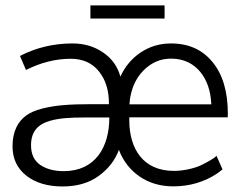

<svg xmlns="http://www.w3.org/2000/svg" viewBox="-20 -673 919 704"><path d="M583.5 -605V-653.3H311.5V-605ZM454.6 -290.5C458 -347.2 481 -399.4 527.3 -432.6C550.8 -449.7 577.6 -458 607.9 -458C703.6 -458 749 -378.4 753.9 -301.8L754.9 -290.5ZM213.4 -45.4C178.7 -45.4 149.9 -53.2 127.4 -68.4C105 -84 93.8 -107.9 93.8 -140.1C93.8 -189.9 117.7 -217.3 165 -230.5C198.2 -239.7 234.9 -242.2 289.6 -242.2H380.9C380.9 -134.3 330.1 -45.4 213.4 -45.4ZM615.2 10.3C675.8 10.3 730 -5.9 777.3 -37.6C789.6 -46.9 795.9 -51.8 795.9 -51.8L773.9 -101.6L767.1 -95.7C757.3 -88.4 737.3 -76.7 713.4 -65.4C689.5 -55.2 652.8 -46.4 617.7 -46.4C502.9 -46.4 455.6 -129.4 454.1 -227.5V-242.7H814.9L815.4 -256.3C815.4 -336.4 796.9 -399.4 759.8 -444.8C722.7 -490.7 671.9 -513.7 606.9 -513.7C565.4 -513.7 528.3 -502.4 495.6 -480.5C462.9 -458.5 438.5 -429.2 421.4 -392.1C411.1 -429.7 389.6 -459.5 357.4 -481C325.2 -502.9 288.1 -513.7 246.1 -513.7C176.8 -513.7 112.3 -498.5 53.2 -467.8L75.2 -416.5C129.9 -443.8 184.6 -457.5 239.3 -457.5C283.7 -457.5 318.4 -441.9 342.8 -411.1C367.7 -380.4 379.9 -340.3 379.4 -291H313.5C273.9 -291 240.7 -290 213.4 -287.6C186.5 -285.6 160.2 -281.2 134.8 -274.9C109.9 -268.6 89.8 -259.8 74.7 -248.5C44.9 -226.6 25.9 -189.5 25.9 -136.7C25.9 -91.3 43 -55.2 76.7 -28.8C110.4 -2.4 154.8 10.7 209.5 10.7C262.2 10.7 306.2 -2 341.8 -27.8C377.4 -53.7 401.9 -85.4 416 -123.5C431.6 -82.5 457 -49.8 491.7 -25.9C526.4 -2 567.9 10.3 615.2 10.3Z"/></svg>

Font: Ride Light
Style: Regular
Weight: 300
Version: Version 3.000